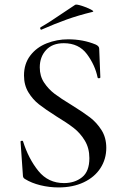

<svg xmlns="http://www.w3.org/2000/svg" viewBox="-20 -808 539 840"><path d="M294 -348Q344 -317 373.5 -294.5Q403 -272 424 -239Q445 -206 445 -161Q445 -112 419.5 -72.5Q394 -33 346.5 -10.5Q299 12 236 12Q196 12 157 2.5Q118 -7 89 -25Q84 -28 82 -32Q80 -36 80 -44L70 -187Q69 -191 74.5 -192Q80 -193 81 -189Q105 -113 148 -60Q191 -7 260 -7Q307 -7 339 -32.5Q371 -58 371 -116Q371 -160 351 -193Q331 -226 302 -248.5Q273 -271 225 -300Q178 -330 150.5 -351.5Q123 -373 104 -404.5Q85 -436 85 -478Q85 -529 112.5 -565Q140 -601 184.5 -618.5Q229 -636 278 -636Q344 -636 399 -613Q414 -606 414 -595L419 -470Q419 -466 413.5 -465.5Q408 -465 407 -469Q396 -523 360.5 -571Q325 -619 259 -619Q209 -619 181.5 -589Q154 -559 154 -513Q154 -475 173 -446.5Q192 -418 219 -397.5Q246 -377 294 -348ZM161 -678Q157 -678 156 -682.5Q155 -687 158 -689Q194 -709 261 -755Q293 -777 309 -787Q314 -790 336.5 -783Q359 -776 376.5 -767Q394 -758 385 -756Q323 -741 271.5 -722.5Q220 -704 163 -679Z"/></svg>

Font: Cormorant Unicase Medium
Style: Regular
Weight: 500
Designer: Christian Thalmann (Catharsis Fonts)
Foundry: Catharsis Fonts
Version: Version 4.000